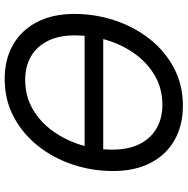

<svg xmlns="http://www.w3.org/2000/svg" viewBox="-11 -766 787 805"><g transform="rotate(-90 382.5 -363.5)"><path d="M644.5 -402.3V-324.2H144.5V-402.3ZM341.3 9.8Q258.8 9.8 197.3 -25.4Q135.7 -60.5 101.8 -126.2Q67.9 -191.9 67.9 -283.2Q67.9 -369.6 94.7 -450.9Q121.6 -532.2 172.4 -596.7Q223.1 -661.1 294.4 -699.2Q365.7 -737.3 454.1 -737.3Q536.6 -737.3 597.7 -702.1Q658.7 -667 692.6 -601.6Q726.6 -536.1 726.6 -444.8Q726.6 -357.9 699.7 -276.6Q672.9 -195.3 622.3 -130.6Q571.8 -65.9 500.7 -28.1Q429.7 9.8 341.3 9.8ZM344.7 -76.2Q413.1 -76.2 467.3 -107.4Q521.5 -138.7 559.3 -191.4Q597.2 -244.1 616.9 -309.3Q636.7 -374.5 636.7 -442.4Q636.7 -510.7 613 -557.4Q589.4 -604 547.4 -627.7Q505.4 -651.4 450.7 -651.4Q382.3 -651.4 328.1 -620.1Q273.9 -588.9 235.8 -536.1Q197.8 -483.4 177.7 -418.5Q157.7 -353.5 157.7 -285.6Q157.7 -217.3 181.6 -170.7Q205.6 -124 247.8 -100.1Q290 -76.2 344.7 -76.2Z"/></g></svg>

Font: Adwaita Sans
Style: Italic
Weight: 400
Italic angle: -9.39999°
Designer: Rasmus Andersson
Foundry: rsms
Version: Version 4.001;git-9221beed3